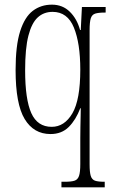

<svg xmlns="http://www.w3.org/2000/svg" viewBox="-20 -566 490 825"><path d="M244 239V215H258Q286 215 300 210.5Q314 206 319.5 190Q325 174 325 139V28Q325 6 325.5 -20Q326 -46 326.5 -68Q327 -90 327 -101H325Q306 -51 275.5 -20.5Q245 10 197 10Q125 10 86 -54.5Q47 -119 47 -265Q47 -370 66.5 -431.5Q86 -493 121 -519.5Q156 -546 203 -546Q249 -546 280 -515.5Q311 -485 324 -437H327L332 -536H434V-512H430Q403 -512 389 -507.5Q375 -503 370 -487Q365 -471 365 -436V140Q365 174 370 190Q375 206 388.5 210.5Q402 215 428 215H430V239ZM202 -21Q257 -21 291 -79Q325 -137 325 -267Q325 -380 297.5 -447.5Q270 -515 206 -515Q168 -515 142 -491Q116 -467 102 -412.5Q88 -358 88 -264Q88 -139 114.5 -80Q141 -21 202 -21Z"/></svg>

Font: Noto Serif Hebrew ExtraCondensed ExtraLight
Style: Regular
Weight: 200
Width: 2
Designer: Monotype Design Team
Foundry: Monotype Imaging Inc.
Version: Version 2.004; ttfautohint (v1.8.4.7-5d5b)